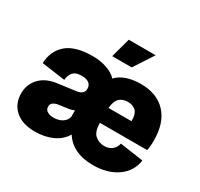

<svg xmlns="http://www.w3.org/2000/svg" viewBox="-166 -1010 1279 1229"><g transform="rotate(30 473.0 -395.0)"><path d="M28 -159Q28 -226 72.5 -273Q117 -320 199 -330L326 -347Q381 -354 381 -395Q381 -423 361.5 -436.5Q342 -450 310 -450Q265 -450 245.5 -428Q226 -406 224 -371L51 -395Q54 -486 116 -540Q178 -594 308 -594Q366 -594 413.5 -577Q461 -560 486 -532Q513 -562 559 -578Q605 -594 662 -594Q783 -594 849 -522.5Q915 -451 915 -322Q915 -273 908 -247H559Q559 -183 587.5 -157.5Q616 -132 656 -132Q691 -132 713.5 -150.5Q736 -169 742 -199L915 -174Q903 -89 832 -39.5Q761 10 654 10Q579 10 524.5 -16.5Q470 -43 440 -92Q412 -43 355.5 -16.5Q299 10 225 10Q133 10 80.5 -36Q28 -82 28 -159ZM559 -357H729Q729 -415 705 -434Q681 -453 649 -453Q610 -453 587 -431.5Q564 -410 559 -357ZM220 -171Q220 -149 238.5 -138Q257 -127 284 -127Q323 -127 349.5 -144.5Q376 -162 381 -190V-237Q364 -227 331 -223L279 -216Q268 -215 254 -211Q240 -207 230 -198Q220 -189 220 -171ZM414 -656 453 -800H652L558 -656Z"/></g></svg>

Font: BDO Grotesk Black
Style: Regular
Weight: 900
Designer: Deni Anggara
Foundry: Lokal Container
Version: Version 2.000